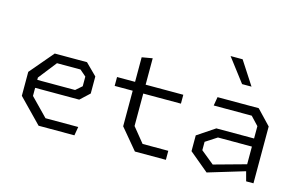

<svg xmlns="http://www.w3.org/2000/svg" viewBox="-98 -1053 2056 1317"><g transform="rotate(15 930.0 -395.0)"><path d="M245.5 0H500L510.5 -62H278L155.5 -187.5V-245H468.5L534 -306V-427L453.5 -507H224.5L81.5 -338.5V-168.5ZM155.5 -301.5V-318L256.5 -447H423.5L468 -408.5V-340L424 -301.5Z M929.5 0H1149.5V-64H967L882 -168.5V-399H1149.5V-462H882V-649.5L807 -636.5V-462H679V-399H807V-146.5Z M1719.5 0H1771.5V-403.5L1673 -507H1380.5L1370 -445H1640L1696 -385.5V-298H1428L1304 -215V-103L1441.5 11.5L1701.5 -67ZM1374 -128.5V-188L1455 -240.5H1696V-115L1468 -52ZM1394 -802.5 1520 -637H1587L1479.5 -802.5Z"/></g></svg>

Font: Monaspace Krypton Light
Style: Regular
Weight: 300
Designer: Riley Cran & the Lettermatic Team
Foundry: Lettermatic
Version: Version 1.101 (Monaspace Krypton)